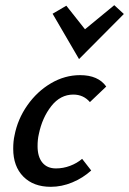

<svg xmlns="http://www.w3.org/2000/svg" viewBox="-20 -715 498 741"><path d="M183 -662 236 -693 308 -602 421 -695 458 -661 285 -487ZM263 -350Q213 -350 178 -305.5Q143 -261 130 -198Q125 -177 125 -151Q125 -110 143.5 -87.5Q162 -65 196 -65Q224 -65 250.5 -75Q277 -85 297 -102L332 -57Q300 -28 259 -11Q218 6 176 6Q109 6 70 -33.5Q31 -73 31 -141Q31 -170 36 -192Q48 -255 85.5 -308.5Q123 -362 176.5 -393.5Q230 -425 289 -425Q359 -425 390 -381L327 -321Q302 -350 263 -350Z"/></svg>

Font: Ysabeau Infant Semibold
Style: Italic
Weight: 600
Italic angle: -12°
Designer: Christian Thalmann (Catharsis Fonts)
Version: Version 0.003